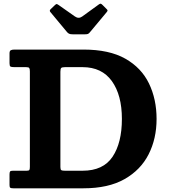

<svg xmlns="http://www.w3.org/2000/svg" viewBox="-20 -1018 912 1038"><path d="M342.5 -844.5 253.5 -951.5Q244.5 -960.5 254.5 -969L277.5 -991Q284 -997 287 -996.2Q290 -995.5 297.5 -990.5L385 -929Q405 -915 424 -928.5L515 -994.5Q521.5 -999 525.2 -997.8Q529 -996.5 535 -990.5L554.5 -971Q561 -965 561.5 -961.8Q562 -958.5 556.5 -952L465.5 -843Q460.5 -837 455.8 -834.8Q451 -832.5 439.5 -832.5H373.5Q360.5 -832.5 354 -835.5Q347.5 -838.5 342.5 -844.5ZM31.5 -17V-75.5Q31.5 -87.5 34.8 -91.2Q38 -95 50 -95H124.5Q136.5 -95 139 -99.5Q141.5 -104 141.5 -116.5V-631.5Q141.5 -645.5 138.2 -650.2Q135 -655 121 -655H58Q41.5 -655 36.5 -658.2Q31.5 -661.5 31.5 -676V-729.5Q31.5 -742.5 38 -746.2Q44.5 -750 58.5 -750H431.5Q570.5 -750 657.5 -700.8Q744.5 -651.5 785.5 -566.5Q826.5 -481.5 826.5 -375Q826.5 -268.5 783.5 -183.8Q740.5 -99 653 -49.5Q565.5 0 431.5 0H52Q40 0 35.8 -2.8Q31.5 -5.5 31.5 -17ZM331 -95H426.5Q538 -95 588.5 -170.5Q639 -246 639 -375Q639 -504 584.8 -579.5Q530.5 -655 426.5 -655H332Q316 -655 311.2 -650.8Q306.5 -646.5 306.5 -630V-115Q306.5 -101 311.5 -98Q316.5 -95 331 -95Z"/></svg>

Font: Besley*
Style: Bold
Weight: 700
Designer: Owen Earl
Foundry: indestructible type*
Version: Version 2.000; ttfautohint (v1.8.3)